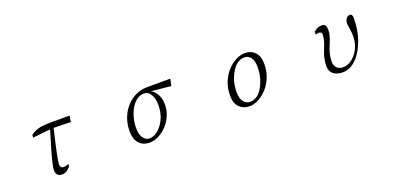

<svg xmlns="http://www.w3.org/2000/svg" viewBox="4 -1211 3991 1917"><g transform="rotate(-20 2000.0 -252.0)"><path d="M293 -431.6 295.9 -460.9Q340.8 -492.2 386.7 -502.9Q432.6 -513.7 502.9 -513.7H710.9L700.2 -449.2L518.6 -453.1Q444.3 -138.7 444.3 -94.7Q444.3 -50.8 482.4 -50.8Q503.9 -50.8 533.2 -63.5L534.2 -41Q491.2 13.7 443.4 13.7Q377 13.7 377 -54.7Q377 -111.3 449.2 -345.7Q466.8 -404.3 480.5 -451.2Z M1219.7 -159.2Q1219.7 -239.3 1246.1 -305.7Q1272.5 -372.1 1316.9 -418.9Q1361.3 -465.8 1417 -490.7Q1472.7 -515.6 1530.3 -515.6L1781.2 -516.6L1766.6 -443.4L1558.6 -463.9Q1599.6 -439.5 1621.6 -394.5Q1643.6 -349.6 1643.6 -290Q1643.6 -230.5 1618.7 -173.8Q1593.8 -117.2 1553.2 -75.2Q1512.7 -33.2 1465.3 -9.8Q1418 13.7 1373 13.7Q1300.8 13.7 1260.3 -32.2Q1219.7 -78.1 1219.7 -159.2ZM1292 -167Q1292 -99.6 1318.8 -63Q1345.7 -26.4 1382.8 -26.4Q1456.1 -26.4 1518.1 -109.9Q1580.1 -193.4 1580.1 -313.5Q1580.1 -395.5 1539.1 -442.4Q1517.6 -467.8 1478.5 -467.3Q1439.5 -466.8 1403.8 -440.4Q1368.2 -414.1 1343.8 -370.1Q1292 -278.3 1292 -167Z M2284.2 -150.4Q2284.2 -231.4 2310.5 -295.4Q2336.9 -359.4 2379.4 -405.8Q2421.9 -452.1 2471.2 -477.1Q2520.5 -502 2565.4 -502Q2631.8 -502 2672.9 -459Q2713.9 -416 2713.9 -335.9Q2713.9 -255.9 2687.5 -191.9Q2661.1 -127.9 2618.7 -82Q2576.2 -36.1 2526.9 -11.2Q2477.5 13.7 2433.6 13.7Q2368.2 13.7 2326.2 -27.8Q2284.2 -69.3 2284.2 -150.4ZM2357.4 -164.1Q2357.4 -95.7 2384.3 -61Q2411.1 -26.4 2453.1 -26.4Q2535.2 -26.4 2587.9 -121.1Q2640.6 -215.8 2640.6 -327.1Q2640.6 -392.6 2615.7 -427.7Q2590.8 -462.9 2547.9 -462.9Q2467.8 -462.9 2412.6 -370.1Q2357.4 -277.3 2357.4 -164.1Z M3288.1 -99.6Q3288.1 -182.6 3325.2 -268.6Q3339.8 -303.7 3351.1 -338.9Q3362.3 -374 3362.3 -412.1Q3362.3 -439.5 3330.1 -439.5Q3326.2 -439.5 3297.9 -434.6L3294.9 -460Q3332 -499 3377.9 -499Q3407.2 -499 3418.9 -486.3Q3430.7 -473.6 3430.7 -426.8Q3430.7 -379.9 3392.6 -291Q3353.5 -201.2 3353.5 -127Q3353.5 -80.1 3378.4 -56.6Q3403.3 -33.2 3442.4 -33.2Q3518.6 -33.2 3580.6 -109.4Q3642.6 -185.5 3642.6 -298.8Q3642.6 -322.3 3635.7 -370.1Q3627.9 -417 3627.9 -425.8Q3627.9 -458 3643.1 -480Q3658.2 -502 3684.6 -502Q3710 -502 3710 -458Q3710 -271.5 3627.9 -130.9Q3588.9 -63.5 3536.6 -24.9Q3484.4 13.7 3422.9 13.7Q3361.3 13.7 3324.7 -15.6Q3288.1 -44.9 3288.1 -99.6Z"/></g></svg>

Font: GenEi Koburi Mincho v6
Style: Regular
Weight: 400
Designer: o_tamon (Modified)
Foundry: o_tamon / Adobe Systems Incorporated
Version: Version 6.1